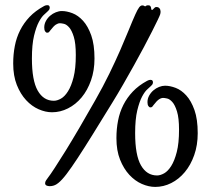

<svg xmlns="http://www.w3.org/2000/svg" viewBox="-20 -717 826 752"><path d="M607.4 -661.1Q606.4 -657.2 598.1 -639.6Q589.8 -622.1 575.9 -594.7Q562 -567.4 543.7 -532.7Q525.4 -498 504.6 -460.9Q483.9 -423.8 462.2 -386Q440.4 -348.1 419.9 -314.9Q376 -243.2 342.5 -189.5Q309.1 -135.7 283.9 -97.4Q258.8 -59.1 240.5 -35.2Q222.2 -11.2 208 0Q199.7 6.8 191.4 9.5Q183.1 12.2 175.3 12.2Q167 12.2 161.9 9.5Q156.7 6.8 156.7 0.5Q156.7 -4.9 160.4 -10.5Q164.1 -16.1 167.5 -20.5Q176.3 -31.7 194.3 -59.3Q212.4 -86.9 237.1 -126.7Q261.7 -166.5 291.3 -217Q320.8 -267.6 353 -324.2Q383.8 -378.4 408 -428Q432.1 -477.5 450.9 -520.5Q469.7 -563.5 484.1 -599.1Q498.5 -634.8 510.3 -661.1Q518.6 -679.7 524.9 -688Q531.2 -696.3 538.1 -695.8Q542 -695.8 544.2 -694.1Q546.4 -692.4 548.3 -692.4Q551.3 -692.4 552.5 -694.3Q553.7 -696.3 560.1 -696.3Q566.4 -696.3 568.6 -693.4Q570.8 -690.4 571.5 -687.3Q572.3 -684.1 572.5 -681.2Q572.8 -678.2 575.2 -678.2Q577.1 -678.2 578.9 -679.9Q580.6 -681.6 582.5 -683.8Q584.5 -686 586.7 -687.7Q588.9 -689.5 592.3 -689.5Q600.6 -689.5 604.7 -684.3Q608.9 -679.2 608.9 -671.4Q608.9 -666 607.4 -661.1ZM350.1 -487.8Q350.1 -440.9 336.4 -402.1Q322.8 -363.3 299.6 -335.4Q276.4 -307.6 246.3 -292.5Q216.3 -277.3 183.6 -277.3Q158.2 -277.3 131.3 -289.1Q104.5 -300.8 82.3 -324.7Q60.1 -348.6 45.9 -384.3Q31.7 -419.9 31.7 -468.3Q31.7 -504.4 38.1 -537.1Q44.4 -569.8 58.8 -598.4Q73.2 -627 95.9 -650.9Q118.7 -674.8 151.9 -692.9Q156.2 -695.3 159.4 -696Q162.6 -696.8 165 -696.8Q170.9 -696.8 172.9 -693.6Q174.8 -690.4 174.8 -688Q174.8 -680.7 170.4 -676.3Q166 -671.9 165 -670.9Q162.6 -668 152.8 -659.7Q143.1 -651.4 132.3 -631.3Q121.6 -611.3 113.3 -576.9Q105 -542.5 105 -487.8Q105 -401.9 127.7 -362.1Q150.4 -322.3 190.9 -322.3Q203.6 -322.3 218.5 -330.6Q233.4 -338.9 246.3 -359.4Q259.3 -379.9 268.1 -414.3Q276.9 -448.7 276.9 -501.5Q276.9 -547.4 269 -572.8Q261.2 -598.1 250.7 -609.9Q240.2 -621.6 230 -623.8Q219.7 -626 214.8 -626Q207 -626 198.5 -620.4Q189.9 -614.7 177.2 -598.1Q174.3 -594.2 172.1 -591.6Q169.9 -588.9 164.6 -588.9Q160.2 -588.9 156.7 -594.2Q153.3 -599.6 153.3 -609.4Q153.3 -623 159.9 -635Q166.5 -647 176.5 -655.5Q186.5 -664.1 198.7 -668.9Q210.9 -673.8 222.2 -673.8Q241.2 -673.8 263.7 -665.3Q286.1 -656.7 305.4 -635.5Q324.7 -614.3 337.4 -578.4Q350.1 -542.5 350.1 -487.8ZM754.4 -195.3Q754.4 -148.4 740.7 -109.6Q727.1 -70.8 703.9 -43Q680.7 -15.1 650.6 0Q620.6 15.1 587.9 15.1Q562.5 15.1 535.6 3.4Q508.8 -8.3 486.6 -32.2Q464.4 -56.2 450.2 -91.8Q436 -127.4 436 -175.8Q436 -211.9 442.4 -244.6Q448.7 -277.3 463.1 -305.9Q477.5 -334.5 500.2 -358.4Q522.9 -382.3 556.2 -400.4Q560.5 -402.8 563.7 -403.6Q566.9 -404.3 569.3 -404.3Q575.2 -404.3 577.1 -401.1Q579.1 -397.9 579.1 -395.5Q579.1 -388.2 574.7 -383.8Q570.3 -379.4 569.3 -378.4Q566.9 -375.5 557.1 -367.2Q547.4 -358.9 536.6 -338.9Q525.9 -318.8 517.6 -284.4Q509.3 -250 509.3 -195.3Q509.3 -109.4 532 -69.6Q554.7 -29.8 595.2 -29.8Q607.9 -29.8 622.8 -38.1Q637.7 -46.4 650.6 -66.9Q663.6 -87.4 672.4 -121.8Q681.2 -156.2 681.2 -209Q681.2 -254.9 673.3 -280.3Q665.5 -305.7 655 -317.4Q644.5 -329.1 634.3 -331.3Q624 -333.5 619.1 -333.5Q611.3 -333.5 602.8 -327.9Q594.2 -322.3 581.5 -305.7Q578.6 -301.8 576.4 -299.1Q574.2 -296.4 568.8 -296.4Q564.5 -296.4 561 -301.8Q557.6 -307.1 557.6 -316.9Q557.6 -330.6 564.2 -342.5Q570.8 -354.5 580.8 -363Q590.8 -371.6 603 -376.5Q615.2 -381.3 626.5 -381.3Q645.5 -381.3 668 -372.8Q690.4 -364.3 709.7 -343Q729 -321.8 741.7 -285.9Q754.4 -250 754.4 -195.3Z"/></svg>

Font: Engagement
Style: Regular
Weight: 400
Designer: Astigmatic (AOETI)
Foundry: Astigmatic (AOETI)
Version: Version 1.000